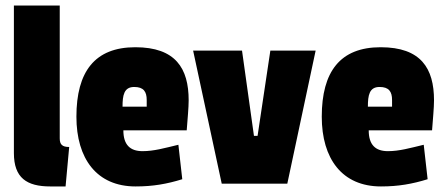

<svg xmlns="http://www.w3.org/2000/svg" viewBox="-20 -661 1598 691"><path d="M30 -110C30 -21 76 10 161 10H216L229 -132C204 -132 195 -141 195 -163V-641H30Z M463 -348C497 -348 508 -331 508 -301V-277H421C421 -318 426 -348 463 -348ZM467 -491C321 -491 255 -403 255 -241C255 -90 328 10 468 10C531 10 581 1 636 -16L622 -140C572 -128 534 -117 493 -117C448 -117 424 -140 424 -192H652C655 -233 659 -273 659 -300C659 -415 612 -491 467 -491Z M1116 -479H953L907 -172H894L851 -479H675L778 0H1014Z M1346 -348C1380 -348 1391 -331 1391 -301V-277H1304C1304 -318 1309 -348 1346 -348ZM1350 -491C1204 -491 1138 -403 1138 -241C1138 -90 1211 10 1351 10C1414 10 1464 1 1519 -16L1505 -140C1455 -128 1417 -117 1376 -117C1331 -117 1307 -140 1307 -192H1535C1538 -233 1542 -273 1542 -300C1542 -415 1495 -491 1350 -491Z"/></svg>

Font: Passion One
Style: Regular
Weight: 400
Designer: Alejandro Lo Celso
Foundry: Fontstage
Version: Version 1.001